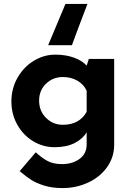

<svg xmlns="http://www.w3.org/2000/svg" viewBox="-20 -737 638 977"><path d="M380 -599Q362 -549 346 -507H225L313 -717H425ZM561 -437V0Q561 62 525.5 112.5Q490 163 429.5 191.5Q369 220 298 220Q244 220 203.5 207Q163 194 138.5 178Q114 162 80 134L162 38Q192 66 221.5 82Q251 98 296 98Q349 98 385 71.5Q421 45 421 -2V-64Q401 -30 359.5 -9Q318 12 258 12Q199 12 148.5 -18.5Q98 -49 68 -102.5Q38 -156 38 -221Q38 -287 69.5 -342Q101 -397 152.5 -428Q204 -459 261 -459Q315 -459 357 -443.5Q399 -428 421 -403L432 -437ZM421 -168V-275Q407 -307 374.5 -326Q342 -345 300 -345Q249 -345 214 -311Q179 -277 179 -225Q179 -173 214 -137.5Q249 -102 300 -102Q384 -102 421 -168Z"/></svg>

Font: Josefin Sans
Style: Bold
Weight: 700
Designer: Santiago Orozco
Foundry: Typemade
Version: Version 2.000